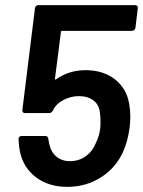

<svg xmlns="http://www.w3.org/2000/svg" viewBox="-20 -720 556 747"><path d="M487 -265Q487 -242 484 -221Q477 -171 460 -132Q432 -68 373.5 -30.5Q315 7 242 7Q170 7 121 -29.5Q72 -66 58 -128Q54 -145 52 -178Q52 -191 65 -191H157Q166 -191 168 -180L171 -162Q178 -129 199 -111Q220 -93 253 -93Q287 -93 314 -112.5Q341 -132 354 -166Q366 -190 370 -221Q371 -229 371 -245Q371 -266 369 -278Q367 -311 344.5 -328.5Q322 -346 287 -346Q255 -346 226 -330.5Q197 -315 186 -290Q180 -280 171 -280H77Q72 -280 69 -283.5Q66 -287 67 -292L116 -688Q116 -693 120 -696.5Q124 -700 129 -700H506Q511 -700 514 -696.5Q517 -693 516 -688L507 -612Q506 -607 502.5 -603.5Q499 -600 494 -600H222Q217 -600 217 -595L194 -415Q193 -411 195 -410.5Q197 -410 199 -412Q249 -447 313 -447Q381 -447 427 -411.5Q473 -376 483 -314Q487 -291 487 -265Z"/></svg>

Font: Barlow SemiBold
Style: Italic
Weight: 600
Italic angle: -7°
Designer: Jeremy Tribby
Foundry: Tribby Type
Version: Version 1.408